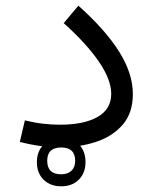

<svg xmlns="http://www.w3.org/2000/svg" viewBox="-20 -511 535 671"><path d="M193.8 -29.3Q232.9 -29.3 255.9 -6.3Q278.8 16.6 278.8 55.7Q278.8 93.3 255.6 116.7Q232.4 140.1 193.8 140.1Q156.2 140.1 132.6 117.2Q108.9 94.2 108.9 55.7Q108.9 17.6 132.8 -5.9Q156.7 -29.3 193.8 -29.3ZM193.8 4.4Q145 4.4 145 50.8Q145 98.1 193.8 98.1Q216.8 98.1 229.7 85.7Q242.7 73.2 242.7 50.8Q242.7 4.4 193.8 4.4ZM444.3 -182.6Q444.3 -115.7 408.4 -74.7Q372.6 -33.7 314.7 -14.9Q256.8 3.9 190.4 3.9Q157.2 3.9 121.8 -0.7Q86.4 -5.4 49.3 -15.1L66.9 -90.3Q101.1 -82 131.1 -78.6Q161.1 -75.2 189.5 -75.2Q273.4 -75.2 321 -102.3Q368.7 -129.4 368.7 -183.1Q368.7 -232.4 325.7 -295.4Q282.7 -358.4 202.6 -430.2L253.9 -491.2Q348.6 -406.7 396.5 -330.3Q444.3 -253.9 444.3 -182.6Z"/></svg>

Font: Estedad-FD Regular
Style: FD-Regular
Weight: 400
Designer: Amin Abedi
Version: Version 7.3